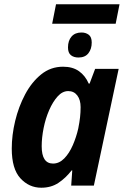

<svg xmlns="http://www.w3.org/2000/svg" viewBox="-20 -868 583 898"><path d="M224 -757 242 -848H539L521 -757ZM347 -599Q325 -599 311.5 -610Q298 -621 298 -646Q298 -678 314.5 -697Q331 -716 361 -716Q381 -716 395 -705.5Q409 -695 409 -669Q409 -639 393.5 -619Q378 -599 347 -599ZM173 10Q116 10 75.5 -34Q35 -78 35 -173Q35 -236 51 -302.5Q67 -369 97.5 -426.5Q128 -484 172.5 -520Q217 -556 275 -556Q320 -556 349.5 -535Q379 -514 395 -477H399L425 -546H535L419 0H313L318 -71H315Q287 -35 253 -12.5Q219 10 173 10ZM228 -103Q257 -103 280.5 -127Q304 -151 320.5 -189Q337 -227 346 -267Q352 -297 354.5 -320Q357 -343 357 -367Q357 -401 341.5 -421.5Q326 -442 299 -442Q272 -442 249.5 -417Q227 -392 210 -353Q193 -314 184 -269Q175 -224 175 -184Q175 -103 228 -103Z"/></svg>

Font: Noto Sans SemiCondensed
Style: Bold Italic
Weight: 700
Width: 4
Italic angle: -12°
Designer: Monotype Design Team
Foundry: Monotype Imaging Inc.
Version: Version 2.013; ttfautohint (v1.8.4.7-5d5b)